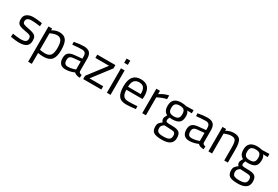

<svg xmlns="http://www.w3.org/2000/svg" viewBox="79 -1934 4919 3403"><g transform="rotate(30 2538.5 -232.5)"><path d="M229 -443Q120 -443 120 -367Q120 -332 145 -317.5Q170 -303 259 -287.5Q348 -272 385 -244Q422 -216 422 -139Q422 -62 372.5 -26Q323 10 228 10Q166 10 82 -4L52 -9L56 -74Q170 -57 228 -57Q286 -57 316.5 -75.5Q347 -94 347 -137.5Q347 -181 321 -196.5Q295 -212 207 -226Q119 -240 82 -267Q45 -294 45 -367Q45 -440 96.5 -475Q148 -510 225 -510Q286 -510 378 -496L406 -491L404 -427Q293 -443 229 -443Z M537 222V-500H611V-464Q687 -510 761 -510Q856 -510 899 -449.5Q942 -389 942 -250Q942 -111 891.5 -50.5Q841 10 724 10Q663 10 612 -1V222ZM750 -443Q720 -443 685.5 -433Q651 -423 631 -413L612 -403V-66Q683 -55 720 -55Q801 -55 833.5 -101Q866 -147 866 -251Q866 -355 836.5 -399Q807 -443 750 -443Z M1417 -349V-93Q1420 -56 1475 -49L1472 10Q1393 10 1353 -30Q1263 10 1173 10Q1104 10 1068 -29Q1032 -68 1032 -141Q1032 -214 1069 -248.5Q1106 -283 1185 -291L1342 -306V-349Q1342 -400 1320 -422Q1298 -444 1260 -444Q1180 -444 1094 -434L1063 -431L1060 -488Q1170 -510 1255 -510Q1340 -510 1378.5 -471Q1417 -432 1417 -349ZM1109 -145Q1109 -53 1185 -53Q1253 -53 1319 -76L1342 -84V-249L1194 -235Q1149 -231 1129 -209Q1109 -187 1109 -145Z M1535 -433V-500H1906V-433L1626 -67H1906V0H1535V-67L1815 -433Z M2020 0V-500H2095V0ZM2020 -613V-700H2095V-613Z M2579 -62 2608 -65 2610 -6Q2496 10 2415 10Q2307 10 2262 -52.5Q2217 -115 2217 -247Q2217 -510 2426 -510Q2527 -510 2577 -453.5Q2627 -397 2627 -276L2623 -219H2293Q2293 -136 2323 -96Q2353 -56 2427.5 -56Q2502 -56 2579 -62ZM2552 -279Q2552 -371 2522.5 -409Q2493 -447 2426.5 -447Q2360 -447 2326.5 -407Q2293 -367 2292 -279Z M2744 0V-500H2818V-432Q2905 -492 3001 -511V-435Q2959 -427 2913.5 -410Q2868 -393 2844 -380L2819 -367V0Z M3276 235Q3156 235 3108.5 202.5Q3061 170 3061 84Q3061 43 3079 17.5Q3097 -8 3140 -40Q3112 -59 3112 -109Q3112 -126 3137 -172L3146 -188Q3067 -224 3067 -339Q3067 -510 3254 -510Q3302 -510 3343 -500L3358 -497L3506 -501V-437L3411 -439Q3444 -406 3444 -339Q3444 -245 3397.5 -207.5Q3351 -170 3251 -170Q3224 -170 3202 -174Q3184 -130 3184 -117Q3184 -86 3203 -78.5Q3222 -71 3318 -71Q3414 -71 3456 -41Q3498 -11 3498 76Q3498 235 3276 235ZM3135 78Q3135 131 3164.5 151.5Q3194 172 3273.5 172Q3353 172 3387.5 150Q3422 128 3422 76.5Q3422 25 3397 10Q3372 -5 3299 -5L3191 -10Q3158 14 3146.5 32Q3135 50 3135 78ZM3142 -339Q3142 -280 3168.5 -255Q3195 -230 3256 -230Q3317 -230 3343 -255Q3369 -280 3369 -339.5Q3369 -399 3343 -424Q3317 -449 3256 -449Q3195 -449 3168.5 -423.5Q3142 -398 3142 -339Z M3950 -349V-93Q3953 -56 4008 -49L4005 10Q3926 10 3886 -30Q3796 10 3706 10Q3637 10 3601 -29Q3565 -68 3565 -141Q3565 -214 3602 -248.5Q3639 -283 3718 -291L3875 -306V-349Q3875 -400 3853 -422Q3831 -444 3793 -444Q3713 -444 3627 -434L3596 -431L3593 -488Q3703 -510 3788 -510Q3873 -510 3911.5 -471Q3950 -432 3950 -349ZM3642 -145Q3642 -53 3718 -53Q3786 -53 3852 -76L3875 -84V-249L3727 -235Q3682 -231 3662 -209Q3642 -187 3642 -145Z M4173 0H4098V-500H4172V-465Q4253 -510 4327 -510Q4427 -510 4461.5 -456Q4496 -402 4496 -264V0H4422V-262Q4422 -366 4401.5 -404.5Q4381 -443 4314 -443Q4282 -443 4246.5 -433.5Q4211 -424 4192 -415L4173 -406Z M4828 235Q4708 235 4660.5 202.5Q4613 170 4613 84Q4613 43 4631 17.5Q4649 -8 4692 -40Q4664 -59 4664 -109Q4664 -126 4689 -172L4698 -188Q4619 -224 4619 -339Q4619 -510 4806 -510Q4854 -510 4895 -500L4910 -497L5058 -501V-437L4963 -439Q4996 -406 4996 -339Q4996 -245 4949.5 -207.5Q4903 -170 4803 -170Q4776 -170 4754 -174Q4736 -130 4736 -117Q4736 -86 4755 -78.5Q4774 -71 4870 -71Q4966 -71 5008 -41Q5050 -11 5050 76Q5050 235 4828 235ZM4687 78Q4687 131 4716.5 151.5Q4746 172 4825.5 172Q4905 172 4939.5 150Q4974 128 4974 76.5Q4974 25 4949 10Q4924 -5 4851 -5L4743 -10Q4710 14 4698.5 32Q4687 50 4687 78ZM4694 -339Q4694 -280 4720.5 -255Q4747 -230 4808 -230Q4869 -230 4895 -255Q4921 -280 4921 -339.5Q4921 -399 4895 -424Q4869 -449 4808 -449Q4747 -449 4720.5 -423.5Q4694 -398 4694 -339Z"/></g></svg>

Font: Titillium Web
Style: Regular
Weight: 400
Version: Version 1.001;PS 57.000;hotconv 1.0.70;makeotf.lib2.5.55311